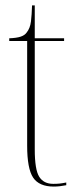

<svg xmlns="http://www.w3.org/2000/svg" viewBox="-20 -677 286 707"><path d="M178 10Q124 10 102 -23Q80 -56 80 -141V-526H14V-536Q41 -537 56 -542Q71 -547 78 -557Q91 -573 94 -598Q97 -623 98 -657H108V-536H216V-526H108V-127Q108 -52 124.5 -26Q141 0 176 0Q189 0 199 -1Q209 -2 224 -5V5Q199 10 178 10Z"/></svg>

Font: Noto Serif Display Condensed Thin
Style: Regular
Weight: 100
Width: 3
Designer: Monotype Design Team
Foundry: Monotype Imaging Inc.
Version: Version 2.009